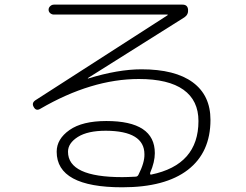

<svg xmlns="http://www.w3.org/2000/svg" viewBox="-20 -755 1040 812"><path d="M565.4 -15.6Q591.8 -67.4 590.8 -102.5Q590.8 -201.2 427.7 -202.1Q350.6 -202.1 309.1 -175.8Q267.6 -149.4 267.6 -113.3Q267.6 -5.9 497.1 -5.9Q516.6 -5.9 552.7 -7.8Q561.5 -7.8 565.4 -15.6ZM150.4 -294.9Q132.8 -284.2 123 -301.8Q112.3 -319.3 129.9 -331.1L688.5 -690.4Q689.5 -691.4 689.5 -692.4Q689.5 -693.4 688.5 -693.4H208Q199.2 -693.4 192.4 -699.2Q185.5 -705.1 185.5 -713.9Q185.5 -722.7 192.4 -729Q199.2 -735.4 208 -735.4H752Q773.4 -735.4 775.4 -714.4Q777.3 -693.4 759.8 -681.6L351.6 -424.8V-423.8Q351.6 -422.9 352.5 -422.9Q479.5 -461.9 578.1 -461.9Q720.7 -461.9 795.4 -406.7Q870.1 -351.6 870.1 -248Q870.1 -110.4 774.4 -36.6Q678.7 37.1 497.1 37.1Q219.7 37.1 219.7 -113.3Q219.7 -167 273.9 -205.1Q328.1 -243.2 429.7 -243.2Q634.8 -243.2 634.8 -107.4Q634.8 -70.3 615.2 -24.4Q614.3 -21.5 615.2 -18.6Q616.2 -15.6 619.1 -16.6Q819.3 -57.6 819.3 -243.2Q819.3 -330.1 755.9 -375.5Q692.4 -420.9 567.4 -420.9Q367.2 -420.9 150.4 -294.9Z"/></svg>

Font: Rounded-X Mgen+ 1mn light
Style: Regular
Weight: 200
Designer: [Source Han Sans]
Ryoko NISHIZUKA  (kana & ideographs); Paul D. Hunt (Latin, Greek & Cyrillic); Wenlong ZHANG  (bopomofo
Version: Version 1.059.20150602